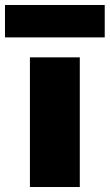

<svg xmlns="http://www.w3.org/2000/svg" viewBox="-37 -750 440 770"><path d="M-17 -600V-730H383V-600ZM83 0V-520H283V0Z"/></svg>

Font: Mplus 1p Black
Style: Regular
Weight: 900
Version: Version 1.061